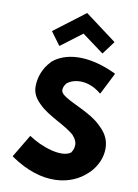

<svg xmlns="http://www.w3.org/2000/svg" viewBox="-119 -1218 943 1311"><g transform="rotate(10 353.0 -562.0)"><path d="M165 -982 161 -978 225 -891 229 -888 376 -999 526 -888 529 -891 594 -978 590 -982 376 -1142ZM140 -248 137 -245 45 -91 49 -87C277 70 474 30 577 -71L585 -78C633 -127 660 -189 660 -251C660 -310 636 -353 600 -389L593 -396C510 -482 366 -518 313 -568C306 -576 300 -585 300 -595C300 -612 307 -626 317 -640V-641C362 -682 464 -695 557 -616L561 -619L635 -765L631 -769C425 -866 275 -841 194 -773L187 -765C141 -717 116 -652 116 -588C116 -545 134 -510 164 -480L172 -472C240 -402 363 -361 424 -303V-302C440 -284 452 -264 452 -240C452 -219 445 -202 436 -189V-188V-187C378 -138 229 -187 140 -248ZM585 -78Z"/></g></svg>

Font: Hussar Woodtype
Style: Bd
Weight: 900
Foundry: Cannot Into Space Fonts
Version: Version 1.07